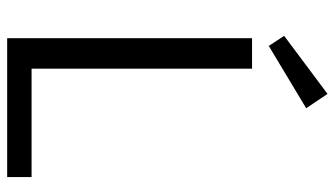

<svg xmlns="http://www.w3.org/2000/svg" viewBox="-224 -732 956 549"><g transform="rotate(90 254.5 -458.0)"><path d="M290 -855 111.8 -748 83 -792 249 -916ZM89.8 -700.2H176.8V-69.8H486.8V0H89.8Z"/></g></svg>

Font: Post Grotesk Regular
Style: Regular
Weight: 500
Version: 0.900; ttfautohint (v0.96) -l 8 -r 50 -G 200 -x 14 -w "gGD" 